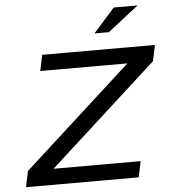

<svg xmlns="http://www.w3.org/2000/svg" viewBox="-59 -933 875 986"><g transform="rotate(-5 379.0 -440.0)"><path d="M758 -670H177L160 -588H609L52 -82L35 0H616L633 -82H184L741 -588ZM454 -756H528L687 -880H564Z"/></g></svg>

Font: LT Wave
Style: Italic
Weight: 400
Designer: Daniel Lyons
Version: Version 2.5 (Glyphs App)